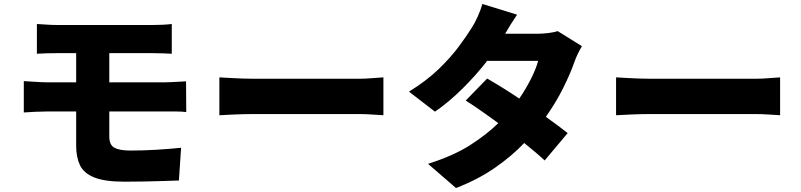

<svg xmlns="http://www.w3.org/2000/svg" viewBox="-20 -870 4040 968"><path d="M166 -749Q189 -748 214 -746Q239 -744 267 -744H752Q806 -744 846 -749V-599Q826 -600 803 -601Q780 -602 752 -602H531V-455H813Q824 -455 843.5 -456Q863 -457 883.5 -458Q904 -459 918 -460L919 -305Q897 -308 865.5 -308Q834 -308 817 -308H531V-182Q531 -139 557 -125Q583 -111 638 -111Q703 -111 769 -115Q835 -119 893 -125L882 40Q853 41 806.5 42.5Q760 44 707.5 45Q655 46 608 46Q508 46 455 24.5Q402 3 383 -37.5Q364 -78 364 -134V-308H218Q196 -308 160 -306.5Q124 -305 100 -303V-461Q122 -460 157.5 -457.5Q193 -455 218 -455H364V-602H267Q213 -602 166 -599Z M1086 -480Q1106 -479 1137.5 -477Q1169 -475 1202 -474Q1235 -473 1259 -473H1790Q1824 -473 1857.5 -476Q1891 -479 1913 -480V-289Q1894 -290 1857.5 -292.5Q1821 -295 1790 -295H1259Q1216 -295 1166.5 -293Q1117 -291 1086 -289Z M2587 -796Q2571 -773 2554.5 -746.5Q2538 -720 2527 -700H2693Q2718 -700 2745.5 -703.5Q2773 -707 2792 -713L2914 -637Q2904 -621 2893.5 -599.5Q2883 -578 2875 -555Q2856 -500 2820 -427.5Q2784 -355 2732 -281Q2764 -258 2792.5 -237Q2821 -216 2842 -199L2726 -61Q2707 -79 2680.5 -101.5Q2654 -124 2623 -149Q2559 -82 2474.5 -23.5Q2390 35 2279 78L2138 -44Q2267 -85 2350.5 -138.5Q2434 -192 2492 -249Q2399 -318 2328 -363L2436 -474Q2471 -454 2513 -428Q2555 -402 2598 -373Q2631 -421 2657 -472.5Q2683 -524 2693 -563H2436Q2381 -492 2312.5 -424Q2244 -356 2173 -307L2042 -408Q2131 -463 2191.5 -521.5Q2252 -580 2292.5 -634.5Q2333 -689 2359 -731Q2373 -752 2388.5 -786.5Q2404 -821 2412 -850Z M3086 -480Q3106 -479 3137.5 -477Q3169 -475 3202 -474Q3235 -473 3259 -473H3790Q3824 -473 3857.5 -476Q3891 -479 3913 -480V-289Q3894 -290 3857.5 -292.5Q3821 -295 3790 -295H3259Q3216 -295 3166.5 -293Q3117 -291 3086 -289Z"/></svg>

Font: Source Han Sans CN Heavy
Style: Regular
Weight: 900
Designer: Ryoko NISHIZUKA 西塚涼子 (kana, bopomofo & ideographs); Paul D. Hunt (Latin, Greek & Cyrillic); Sandoll Communications 산돌커뮤니
Foundry: Adobe
Version: Version 2.000;hotconv 1.0.107;makeotfexe 2.5.65593